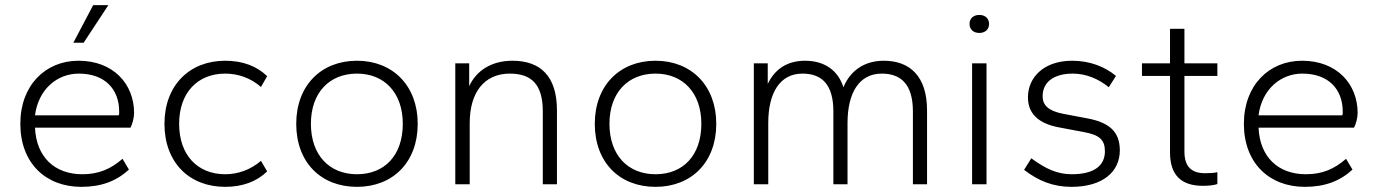

<svg xmlns="http://www.w3.org/2000/svg" viewBox="-20 -716 5354 746"><path d="M296 10C373 10 432 -12 481 -57L456 -99C411 -60 365 -39 300 -39C193 -39 121 -105 116 -220H487C494 -233 501 -258 501 -277C501 -389 421 -480 285 -480C157 -480 59 -385 59 -235C59 -83 157 10 296 10ZM286 -430C389 -430 443 -368 443 -283C443 -278 444 -272 441 -268H116C129 -369 202 -430 286 -430ZM305 -550 401 -696H342L265 -550Z M855 10C923 10 978 -11 1018 -50L994 -91C953 -56 904 -39 855 -39C748 -39 676 -113 676 -235C676 -356 748 -430 855 -430C904 -430 953 -414 994 -378L1018 -420C978 -459 923 -480 855 -480C715 -480 619 -383 619 -235C619 -85 715 10 855 10Z M1367 10C1506 10 1603 -85 1603 -235C1603 -383 1506 -480 1367 -480C1227 -480 1131 -383 1131 -235C1131 -85 1227 10 1367 10ZM1367 -39C1260 -39 1188 -113 1188 -235C1188 -356 1260 -430 1367 -430C1473 -430 1545 -356 1545 -235C1545 -112 1474 -39 1367 -39Z M2144 0V-287C2144 -420 2080 -480 1971 -480C1890 -480 1831 -442 1803 -381V-470H1749V0H1805V-238C1805 -355 1860 -430 1961 -430C2046 -430 2089 -387 2089 -283V0Z M2527 10C2666 10 2763 -85 2763 -235C2763 -383 2666 -480 2527 -480C2387 -480 2291 -383 2291 -235C2291 -85 2387 10 2527 10ZM2527 -39C2420 -39 2348 -113 2348 -235C2348 -356 2420 -430 2527 -430C2633 -430 2705 -356 2705 -235C2705 -112 2634 -39 2527 -39Z M3582 0V-287C3582 -420 3515 -480 3414 -480C3343 -480 3286 -446 3257 -377C3237 -441 3185 -480 3108 -480C3037 -480 2990 -446 2963 -390V-470H2909V0H2965V-238C2965 -355 3010 -430 3098 -430C3174 -430 3218 -387 3218 -283V0H3273V-238C3273 -355 3318 -430 3406 -430C3482 -430 3527 -387 3527 -283V0Z M3813 0V-470H3757V0ZM3785 -588C3808 -588 3823 -602 3823 -623C3823 -644 3808 -658 3785 -658C3762 -658 3747 -644 3747 -623C3747 -602 3762 -588 3785 -588Z M4143 10C4264 10 4331 -48 4331 -132C4331 -208 4285 -241 4205 -256L4110 -274C4054 -285 4031 -307 4031 -342C4031 -398 4076 -430 4148 -430C4201 -430 4249 -409 4288 -377L4316 -421C4273 -457 4214 -480 4146 -480C4034 -480 3974 -414 3974 -338C3974 -275 4014 -236 4095 -221L4190 -203C4254 -192 4273 -171 4273 -128C4273 -73 4232 -39 4144 -39C4088 -39 4043 -60 3987 -101L3959 -56C4015 -13 4072 10 4143 10Z M4654 6C4674 6 4698 4 4710 -1V-47C4699 -44 4678 -43 4662 -43C4610 -43 4582 -68 4582 -127V-421H4710V-470H4582V-604H4526V-470H4417V-421H4526V-124C4526 -35 4570 6 4654 6Z M5050 10C5127 10 5186 -12 5235 -57L5210 -99C5165 -60 5119 -39 5054 -39C4947 -39 4875 -105 4870 -220H5241C5248 -233 5255 -258 5255 -277C5255 -389 5175 -480 5039 -480C4911 -480 4813 -385 4813 -235C4813 -83 4911 10 5050 10ZM5040 -430C5143 -430 5197 -368 5197 -283C5197 -278 5198 -272 5195 -268H4870C4883 -369 4956 -430 5040 -430Z"/></svg>

Font: Gantari Light
Style: Regular
Weight: 300
Designer: Anugrah Pasau
Foundry: Lafontype
Version: Version 1.000